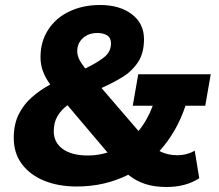

<svg xmlns="http://www.w3.org/2000/svg" viewBox="-20 -738 876 768"><path d="M287 8Q213 8 156 -15.5Q99 -39 67 -82.5Q35 -126 35 -186Q35 -241 55 -281Q75 -321 108.5 -350Q142 -379 181 -400Q162 -426 152 -452.5Q142 -479 142 -509Q142 -572 173 -619.5Q204 -667 258 -692.5Q312 -718 380 -718Q459 -718 507.5 -681Q556 -644 556 -581Q556 -525 531.5 -488.5Q507 -452 468 -428.5Q429 -405 386 -386L534 -214Q570 -258 591 -315H511L533 -441H823L801 -315H722Q687 -210 618 -134Q649 -117 690 -117Q726 -117 759 -135L777 -25Q723 10 646 10Q598 10 561 -2Q524 -14 493 -39Q447 -16 395.5 -4Q344 8 287 8ZM289 -533Q289 -518 296 -502.5Q303 -487 321 -464Q365 -485 394.5 -507.5Q424 -530 424 -564Q424 -587 408.5 -596.5Q393 -606 370 -606Q334 -606 311.5 -585.5Q289 -565 289 -533ZM195 -213Q195 -168 231 -142Q267 -116 332 -116Q372 -116 410 -128L250 -317Q225 -299 210 -273.5Q195 -248 195 -213Z"/></svg>

Font: Livvic
Style: Bold Italic
Weight: 700
Italic angle: -10°
Designer: Jacques Le Bailly, Baron von Fonthausen
Version: Version 1.001; ttfautohint (v1.8.2)